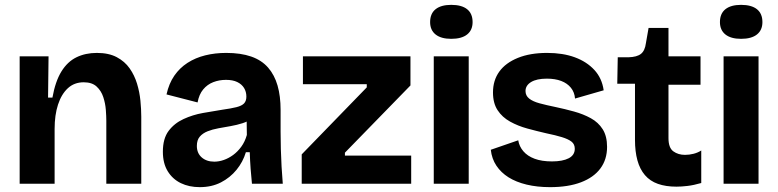

<svg xmlns="http://www.w3.org/2000/svg" viewBox="-20 -757 3206 791"><path d="M61 0V-312V-525H180L178 -355H196Q208 -422 233 -462.5Q258 -503 295 -521Q332 -539 379 -539Q428 -539 461 -521.5Q494 -504 514 -475.5Q534 -447 544.5 -412.5Q555 -378 558.5 -342.5Q562 -307 562 -276V0H418V-260Q418 -278 416 -304.5Q414 -331 405.5 -357Q397 -383 378 -400.5Q359 -418 325 -418Q286 -418 259.5 -393.5Q233 -369 219 -326Q205 -283 205 -226V0Z M803 14Q759 14 725 -2.5Q691 -19 671 -51.5Q651 -84 651 -132Q651 -186 674.5 -217.5Q698 -249 736 -266.5Q774 -284 816 -291.5Q858 -299 896 -305Q932 -310 954 -315.5Q976 -321 985.5 -331Q995 -341 995 -359Q995 -379 985.5 -394.5Q976 -410 957.5 -419Q939 -428 911 -428Q883 -428 858.5 -418.5Q834 -409 817 -388.5Q800 -368 794 -335L666 -368Q676 -413 698 -445Q720 -477 752.5 -498Q785 -519 825.5 -529Q866 -539 912 -539Q972 -539 1015 -524Q1058 -509 1084.5 -478.5Q1111 -448 1123.5 -404.5Q1136 -361 1136 -304V-214Q1136 -180 1137 -143.5Q1138 -107 1140 -71Q1142 -35 1145 0H1018Q1015 -28 1012.5 -61.5Q1010 -95 1009 -130H993Q981 -90 954.5 -57.5Q928 -25 890 -5.5Q852 14 803 14ZM863 -91Q882 -91 902 -98Q922 -105 940.5 -118.5Q959 -132 974 -152.5Q989 -173 997 -201L996 -273L1019 -270Q1003 -257 979.5 -249.5Q956 -242 930.5 -237.5Q905 -233 880 -228.5Q855 -224 835 -216Q815 -208 803 -194Q791 -180 791 -156Q791 -126 811 -108.5Q831 -91 863 -91Z M1223 0V-121L1491 -397V-410H1228V-525H1671V-405L1401 -128V-116H1674V0Z M1767 0V-525H1911V0ZM1839 -597Q1797 -597 1774.5 -615Q1752 -633 1752 -666Q1752 -701 1774.5 -719Q1797 -737 1839 -737Q1882 -737 1904.5 -719Q1927 -701 1927 -666Q1927 -633 1904.5 -615Q1882 -597 1839 -597Z M2246 14Q2193 14 2149.5 3.5Q2106 -7 2075 -26.5Q2044 -46 2025 -74.5Q2006 -103 2002 -140L2115 -179Q2119 -154 2136 -134Q2153 -114 2182.5 -103Q2212 -92 2254 -92Q2298 -92 2323 -105Q2348 -118 2348 -144Q2348 -163 2334.5 -173.5Q2321 -184 2295 -192Q2269 -200 2230 -208Q2191 -217 2152.5 -227.5Q2114 -238 2081.5 -256Q2049 -274 2030 -303Q2011 -332 2011 -376Q2011 -426 2037 -462Q2063 -498 2113.5 -518.5Q2164 -539 2234 -539Q2299 -539 2348 -521Q2397 -503 2428.5 -469Q2460 -435 2467 -385L2349 -351Q2347 -377 2332 -395.5Q2317 -414 2292 -423.5Q2267 -433 2233 -433Q2191 -433 2168 -419Q2145 -405 2145 -382Q2145 -363 2160 -351Q2175 -339 2202.5 -331.5Q2230 -324 2269 -316Q2307 -308 2345 -297.5Q2383 -287 2414 -270Q2445 -253 2463 -224.5Q2481 -196 2481 -152Q2481 -100 2453.5 -63Q2426 -26 2373.5 -6Q2321 14 2246 14Z M2767 12Q2723 12 2690.5 0.5Q2658 -11 2637 -35.5Q2616 -60 2606 -96.5Q2596 -133 2596 -181V-412H2523L2525 -521H2569Q2604 -522 2620.5 -535Q2637 -548 2641 -579L2652 -642H2734V-525H2866V-408H2734V-188Q2734 -148 2754 -133.5Q2774 -119 2802 -119Q2820 -119 2837.5 -123.5Q2855 -128 2869 -137V-3Q2838 6 2812.5 9Q2787 12 2767 12Z M2961 0V-525H3105V0ZM3033 -597Q2991 -597 2968.5 -615Q2946 -633 2946 -666Q2946 -701 2968.5 -719Q2991 -737 3033 -737Q3076 -737 3098.5 -719Q3121 -701 3121 -666Q3121 -633 3098.5 -615Q3076 -597 3033 -597Z"/></svg>

Font: Bricolage Grotesque 18pt
Style: Bold
Weight: 700
Designer: Mathieu Triay
Foundry: Atelier Triay
Version: Version 1.000;gftools[0.9.30]